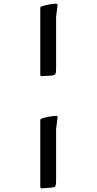

<svg xmlns="http://www.w3.org/2000/svg" viewBox="-20 -826 530 1044"><path d="M208 198Q199 199 199 189V-166Q199 -176 201 -178.5Q203 -181 211 -183Q228 -188 246.5 -191.5Q265 -195 284 -196Q294 -197 293 -187L285 -124V151Q285 169 283.5 178.5Q282 188 277 190.5Q272 193 260 194ZM208 -412Q199 -410 199 -421V-776Q199 -786 201 -788.5Q203 -791 211 -793Q228 -798 246.5 -801.5Q265 -805 284 -806Q294 -806 293 -797L285 -734V-459Q285 -440 283.5 -431Q282 -422 277 -419.5Q272 -417 260 -415Z"/></svg>

Font: Hahmlet Medium
Style: Regular
Weight: 500
Version: Version 1.002